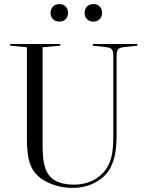

<svg xmlns="http://www.w3.org/2000/svg" viewBox="-20 -906 705 942"><path d="M536 -629Q536 -653 530 -662Q524 -671 506 -674L435 -682V-690H654V-682L582 -674Q564 -671 558 -662Q552 -653 552 -629V-245Q552 -182 542.5 -140Q533 -98 513 -68Q486 -29 439 -6.5Q392 16 335 16Q289 16 244 1Q199 -14 169 -40Q138 -67 125 -109Q112 -151 112 -225V-674L30 -682V-690H276V-682L189 -674V-192Q189 -119 202.5 -80Q216 -41 248 -22Q265 -11 290 -5.5Q315 0 342 0Q393 0 434 -20Q475 -40 501 -77Q520 -105 528 -142Q536 -179 536 -240ZM228 -843Q228 -861 239.5 -873.5Q251 -886 271 -886Q291 -886 302.5 -873.5Q314 -861 314 -843Q314 -825 302.5 -812.5Q291 -800 271 -800Q251 -800 239.5 -812.5Q228 -825 228 -843ZM395 -843Q395 -861 406.5 -873.5Q418 -886 438 -886Q458 -886 469.5 -873.5Q481 -861 481 -843Q481 -825 469.5 -812.5Q458 -800 438 -800Q418 -800 406.5 -812.5Q395 -825 395 -843Z"/></svg>

Font: Libre Caslon Display
Style: Regular
Weight: 400
Designer: Pablo Impallari, Rodrigo Fuenzalida
Foundry: Pablo Impallari, Rodrigo Fuenzalida
Version: Version 1.002; ttfautohint (v1.5)